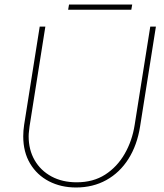

<svg xmlns="http://www.w3.org/2000/svg" viewBox="-20 -818 725 851"><path d="M317 13Q250 13 197 -14.5Q144 -42 113.5 -93Q83 -144 83 -214Q83 -226 84 -239Q85 -252 87 -265L156 -700H181L111 -258Q110 -247 108.5 -236Q107 -225 107 -214Q107 -154 133.5 -108Q160 -62 208 -36Q256 -10 320 -10Q393 -10 446 -44Q499 -78 532.5 -136Q566 -194 577 -265L646 -700H671L601 -258Q588 -175 549.5 -114Q511 -53 451.5 -20Q392 13 317 13ZM282 -775 286 -798H566L562 -775Z"/></svg>

Font: MuseoModerno Thin Thin
Style: Italic
Weight: 250
Italic angle: -9°
Version: Version 1.003